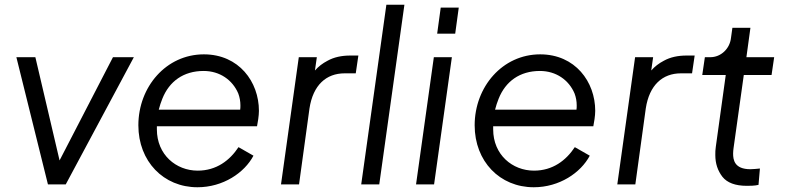

<svg xmlns="http://www.w3.org/2000/svg" viewBox="-20 -777 3309 809"><path d="M257 0 544 -536H456L231 -101L129 -536H49L182 0Z M812 12C920 12 1010 -49 1048 -121L985 -157C948 -101 892 -58 813 -58C722 -58 641 -125 641 -232C641 -237 641 -241 641 -245H1063C1066 -260 1071 -289 1071 -310C1071 -432 987 -548 839 -548C680 -548 563 -411 563 -249C563 -97 669 12 812 12ZM649 -315C653 -331 658 -346 664 -361C693 -434 753 -478 838 -478C906 -478 960 -440 984 -383C990 -367 993 -350 993 -333C993 -327 993 -321 992 -315Z M1240 0 1284 -320C1299 -419 1355 -468 1432 -468H1479L1490 -543H1456C1419 -543 1387 -536 1360 -521C1339 -510 1322 -497 1307 -480L1315 -536H1239L1164 0Z M1578 0 1684 -757H1608L1502 0Z M1898 -635 1913 -745H1837L1822 -635ZM1809 0 1884 -536H1808L1733 0Z M2229 12C2337 12 2427 -49 2465 -121L2402 -157C2365 -101 2309 -58 2230 -58C2139 -58 2058 -125 2058 -232C2058 -237 2058 -241 2058 -245H2480C2483 -260 2488 -289 2488 -310C2488 -432 2404 -548 2256 -548C2097 -548 1980 -411 1980 -249C1980 -97 2086 12 2229 12ZM2066 -315C2070 -331 2075 -346 2081 -361C2110 -434 2170 -478 2255 -478C2323 -478 2377 -440 2401 -383C2407 -367 2410 -350 2410 -333C2410 -327 2410 -321 2409 -315Z M2657 0 2701 -320C2716 -419 2772 -468 2849 -468H2896L2907 -543H2873C2836 -543 2804 -536 2777 -521C2756 -510 2739 -497 2724 -480L2732 -536H2656L2581 0Z M3127 6C3138 6 3160 6 3176 2L3182 -67C3171 -66 3155 -64 3142 -64C3074 -64 3069 -104 3069 -130C3069 -138 3070 -146 3071 -154L3114 -461H3231L3242 -536H3125L3142 -660H3066L3060 -617C3055 -572 3018 -536 2973 -536H2950L2939 -461H3038L2996 -158C2994 -146 2994 -135 2994 -124C2994 -88 3004 -58 3024 -32C3044 -7 3078 6 3127 6Z"/></svg>

Font: Plus Jakarta Sans
Style: Italic
Weight: 400
Italic angle: -8°
Designer: Gumpita Rahayu
Foundry: Tokotype
Version: Version 2.071;gftools[0.9.30]